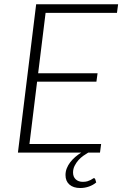

<svg xmlns="http://www.w3.org/2000/svg" viewBox="-20 -728 584 916"><path d="M428 122Q432.5 122 434 126L439 142.5Q425 154.5 404.8 161.8Q384.5 169 363 169Q330 169 311.2 152.5Q292.5 136 292.5 107Q292.5 90 298.8 74.5Q305 59 315.5 45.5Q326 32 339.5 20.5Q353 9 367.5 0H65.5L152.5 -707.5H543.5L538 -666.5H197.5L162 -378.5H445.5L440 -338.5H157L120.5 -41H462.5L457 0H401Q390.5 6 377.8 15Q365 24 354.2 36Q343.5 48 336 63Q328.5 78 328.5 95Q328.5 115.5 341.2 127.5Q354 139.5 375 139.5Q388 139.5 397 136.8Q406 134 412.2 130.8Q418.5 127.5 422 124.8Q425.5 122 428 122Z"/></svg>

Font: Lato TR Light
Style: Italic
Weight: 300
Italic angle: -12°
Designer: Lukasz Dziedzic
Foundry: Lukasz Dziedzic
Version: Version 1.104 2013